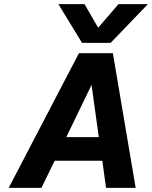

<svg xmlns="http://www.w3.org/2000/svg" viewBox="-20 -907 734 927"><path d="M514 -700H376L262 -887H388L454 -773L552 -887H694ZM635 0H492L474 -131H244L180 0H22L361 -650H525ZM422 -497 300 -245H457Z"/></svg>

Font: Overused Grotesk
Style: Bold Italic
Weight: 700
Italic angle: -10°
Version: Version 0.003